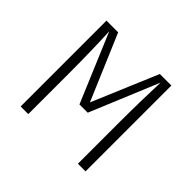

<svg xmlns="http://www.w3.org/2000/svg" viewBox="-135 -710 870 870"><g transform="rotate(45 300.0 -275.0)"><path d="M92 0H141V-260C141 -362 138 -471 135 -525L274 -195H327L464 -525C462 -471 459 -362 459 -260V0H508V-550H434L301 -235L167 -550H92Z"/></g></svg>

Font: JetBrains Mono Thin
Style: Regular
Weight: 100
Monospace: yes
Designer: Philipp Nurullin, Konstantin Bulenkov
Foundry: JetBrains
Version: Version 2.305